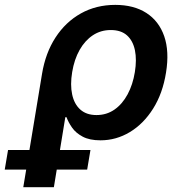

<svg xmlns="http://www.w3.org/2000/svg" viewBox="-109 -570 749 794"><path d="M-12.7 204.1 64.9 -265.1Q79.1 -351.1 120.6 -415Q162.1 -479 225.3 -514.4Q288.6 -549.8 367.7 -549.8Q444.3 -549.8 496.3 -516.4Q548.3 -482.9 570.1 -420.2Q591.8 -357.4 577.6 -270Q564 -184.1 524.4 -121.1Q484.9 -58.1 428.2 -23.9Q371.6 10.3 306.6 10.3Q261.2 10.3 232.9 -4.9Q204.6 -20 189.2 -42Q173.8 -64 166 -85.4H161.1L113.8 204.1ZM290 -94.2Q332 -94.2 364.5 -116.9Q397 -139.6 418.7 -179.9Q440.4 -220.2 448.7 -272Q457 -322.8 449 -362.1Q440.9 -401.4 416.3 -423.6Q391.6 -445.8 349.1 -445.8Q307.6 -445.8 274.9 -424.1Q242.2 -402.3 220.2 -363.5Q198.2 -324.7 189.5 -272Q180.7 -219.2 189.5 -179Q198.2 -138.7 223.6 -116.5Q249 -94.2 290 -94.2ZM-89.4 131.3 -75.7 50.3H265.1L251.5 131.3Z"/></svg>

Font: Inter 16pt SemiBold
Style: Italic
Weight: 600
Italic angle: -9.3988°
Version: Version 4.001;git-66647c0bb